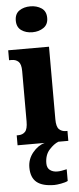

<svg xmlns="http://www.w3.org/2000/svg" viewBox="-65 -804 443 1078"><g transform="rotate(-5 156.5 -265.5)"><path d="M149 -625Q112 -625 86.5 -643Q61 -661 61 -698Q61 -736 86.5 -753.5Q112 -771 149 -771Q185 -771 211.5 -753.5Q238 -736 238 -698Q238 -661 211.5 -643Q185 -625 149 -625ZM10 0V-56H19Q43 -56 57.5 -71Q72 -86 72 -129V-413Q72 -452 57 -466Q42 -480 19 -480H4V-536H234V-127Q234 -85 249 -70.5Q264 -56 287 -56H296V0ZM197 240Q130 240 97.5 213.5Q65 187 65 130Q65 83 95 46.5Q125 10 163 0H240Q214 10 188 39Q162 68 162 115Q162 141 178.5 153.5Q195 166 220 166Q241 166 273 158V224Q260 231 235 235.5Q210 240 197 240Z"/></g></svg>

Font: Noto Serif Sinhala ExtraCondensed Black
Style: Regular
Weight: 900
Width: 2
Designer: Jelle Bosma - Monotype Design Team
Foundry: Monotype Imaging Inc.
Version: Version 2.007; ttfautohint (v1.8.4.7-5d5b)